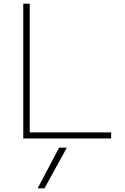

<svg xmlns="http://www.w3.org/2000/svg" viewBox="-20 -750 675 1040"><path d="M221 270H184L300 50H342ZM106 0V-730H141V-33H582V0Z"/></svg>

Font: M PLUS 2 ExtraLight
Style: Regular
Weight: 250
Designer: Coji Morishita
Foundry: UNDERFOREST DESIGN
Version: Version 1.001